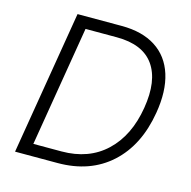

<svg xmlns="http://www.w3.org/2000/svg" viewBox="-106 -832 930 937"><g transform="rotate(15 358.5 -363.5)"><path d="M266 0H51.1L171.9 -727.3H396Q499.3 -727.3 567.1 -683.6Q634.9 -639.9 661 -557.4Q687.1 -474.8 668 -361.9Q639.6 -190.7 534.4 -95.3Q429.3 0 266 0ZM127.5 -59.7H269.5Q407 -59.7 494 -141.9Q581 -224.1 604.8 -369.3Q628.6 -511.7 573.2 -589.7Q517.8 -667.6 386 -667.6H228.3Z"/></g></svg>

Font: Karasuma Gothic
Style: Light Italic
Weight: 300
Italic angle: 9.39998°
Designer: Rasmus Andersson / Ryoko Nishizuka
Foundry: rsms
Version: Version 1.00